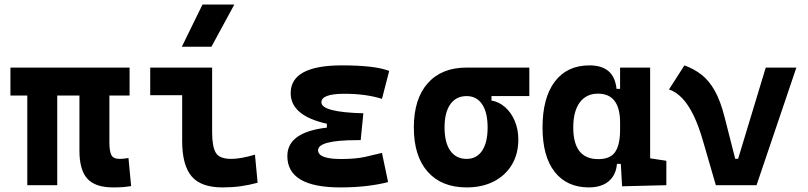

<svg xmlns="http://www.w3.org/2000/svg" viewBox="-20 -815 3556 845"><path d="M477.5 9.8Q399.3 9.8 364.4 -28.6Q329.6 -66.9 329.6 -151.4V-517.6H461.4V-189Q461.4 -150.4 469.9 -133.1Q478.4 -115.7 506.8 -115.7Q515.1 -115.7 524.3 -116.7Q533.4 -117.7 545.4 -119.6L557.1 3.9Q536.6 7.3 520 8.5Q503.4 9.8 477.5 9.8ZM100.1 0V-517.6H231.9V0ZM25.9 -394.5V-517.6H550.3V-394.5Z M959 9.8Q864.7 9.8 823.2 -39.1Q781.7 -87.9 781.7 -195.3V-517.6H913.6V-232.9Q913.6 -171.4 929.2 -143.6Q944.8 -115.7 998 -115.7Q1039.1 -115.7 1102.1 -134.3L1113.8 -10.7Q1073.7 0 1037.4 4.9Q1001 9.8 959 9.8ZM641.1 -396V-517.6H804.7V-396ZM780.3 -609.4 871.1 -794.9H1011.2L910.6 -609.4Z M1477.5 9.8Q1244.6 9.8 1244.6 -128.4Q1244.6 -241.2 1445.8 -255.9L1579.1 -316.4L1567.4 -198.2H1551.8Q1379.9 -198.2 1379.9 -153.8Q1379.9 -115.2 1481.4 -115.2Q1544.9 -115.2 1586.7 -124.5Q1628.4 -133.8 1661.1 -142.1L1688 -13.7Q1647.5 -2.9 1594.5 3.4Q1541.5 9.8 1477.5 9.8ZM1418.5 -210.4V-270.5Q1259.3 -305.7 1259.3 -405.3Q1259.3 -527.3 1485.4 -527.3Q1629.9 -527.3 1692.9 -502.9L1661.1 -379.9Q1590.3 -402.3 1496.1 -402.3Q1394.5 -402.3 1394.5 -364.7Q1394.5 -321.3 1579.1 -316.4L1567.4 -198.2Z M2033.7 9.8Q1923.3 9.8 1862.3 -59.1Q1801.3 -127.9 1801.3 -253.9Q1801.3 -379.4 1862.3 -448.5Q1923.3 -517.6 2033.7 -517.6L2143.1 -486.8V-372.6Q2176.8 -366.7 2203.6 -342.8Q2230.5 -318.8 2245.8 -282Q2261.2 -245.1 2261.2 -201.2Q2261.2 -137.7 2232.9 -90.3Q2204.6 -43 2153.6 -16.6Q2102.5 9.8 2033.7 9.8ZM2033.7 -115.7Q2077.6 -115.7 2101.8 -151.6Q2126 -187.5 2126 -253.9Q2126 -320.3 2101.8 -356.2Q2077.6 -392.1 2033.7 -392.1Q1987.3 -392.1 1961.9 -356.2Q1936.5 -320.3 1936.5 -253.9Q1936.5 -187.5 1961.9 -151.6Q1987.3 -115.7 2033.7 -115.7ZM2033.7 -392.1V-517.6H2309.6V-392.1Z M2572.3 9.8Q2475.1 9.8 2421.4 -58.3Q2367.7 -126.5 2367.7 -253.9Q2367.7 -384.3 2421.6 -455.8Q2475.6 -527.3 2574.2 -527.3Q2628.4 -527.3 2658.2 -501.7Q2688 -476.1 2693.4 -423.8H2739.3L2709 -274.9Q2709 -338.9 2684.8 -370.8Q2660.6 -402.8 2611.8 -402.8Q2560.1 -402.8 2531.5 -364Q2502.9 -325.2 2502.9 -253.9Q2502.9 -114.7 2612.8 -114.7Q2666.5 -114.7 2687.7 -146.7Q2709 -178.7 2709 -242.7V-267.1L2744.1 -93.8H2695.3Q2692.4 -59.6 2676.3 -36.4Q2660.2 -13.2 2633.8 -1.7Q2607.4 9.8 2572.3 9.8ZM2717.8 4.9 2709 -151.9V-254.4H2841.3V-118.2L2912.6 -107.4V0ZM2709 -211.4V-517.6H2841.3V-212.4Z M3130.4 0 3211.9 -116.2H3228.5L3350.1 -517.6H3484.9L3309.6 0ZM3130.4 0 3075.2 -190.4Q3055.2 -260.7 3032 -308.1Q3008.8 -355.5 2981.9 -383.3Q2955.1 -411.1 2924.3 -421.4L2992.2 -527.3Q3034.7 -511.7 3067.6 -486.1Q3100.6 -460.4 3125.7 -415.8Q3150.9 -371.1 3169.4 -297.9L3235.4 -38.6Z"/></svg>

Font: Cascadia Code
Style: Regular
Weight: 400
Monospace: yes
Designer: Aaron Bell
Foundry: Saja Typeworks
Version: Version 2106.017